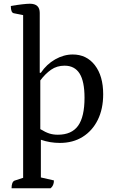

<svg xmlns="http://www.w3.org/2000/svg" viewBox="-20 -754 608 1029"><path d="M42 255Q42 221 58 214L104 199V-673L54 -683Q38 -686 38 -722Q73 -728 99.5 -731Q126 -734 140 -734Q193 -734 193 -685V-364H199Q230 -410 276 -436Q322 -462 370 -462Q444 -462 488.5 -404.5Q533 -347 533 -249Q533 -170 504 -111.5Q475 -53 423 -20.5Q371 12 301 12Q248 12 199 -5V197L269 213Q269 241 251 255ZM290 -32Q364 -32 398.5 -80Q433 -128 433 -230Q433 -318 406.5 -360Q380 -402 326 -402Q285 -402 254 -380.5Q223 -359 196 -323V-62Q224 -45 244.5 -38.5Q265 -32 290 -32Z"/></svg>

Font: Petrona Medium
Style: Regular
Weight: 500
Designer: Ringo R. Seeber
Foundry: Ringo R. Seeber
Version: Version 2.001; ttfautohint (v1.8.3)